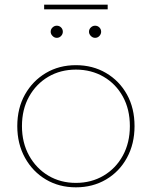

<svg xmlns="http://www.w3.org/2000/svg" viewBox="-20 -799 650 822"><path d="M305 3Q233 3 176.5 -30.5Q120 -64 87 -123.5Q54 -183 54 -259Q54 -336 87 -394.5Q120 -453 176.5 -486.5Q233 -520 305 -520Q377 -520 434 -486.5Q491 -453 523.5 -394.5Q556 -336 556 -259Q556 -183 523.5 -123.5Q491 -64 434 -30.5Q377 3 305 3ZM305 -16Q371 -16 423.5 -47Q476 -78 506 -133Q536 -188 536 -259Q536 -331 506 -385.5Q476 -440 423.5 -470.5Q371 -501 305 -501Q239 -501 187 -470.5Q135 -440 104.5 -385.5Q74 -331 74 -259Q74 -188 104.5 -133Q135 -78 187 -47Q239 -16 305 -16ZM387 -637Q377 -637 369 -645Q361 -653 361 -663Q361 -674 369 -681.5Q377 -689 387 -689Q398 -689 405.5 -681.5Q413 -674 413 -663Q413 -653 405.5 -645Q398 -637 387 -637ZM223 -637Q213 -637 205 -645Q197 -653 197 -663Q197 -674 205 -681.5Q213 -689 223 -689Q234 -689 241.5 -681.5Q249 -674 249 -663Q249 -653 241.5 -645Q234 -637 223 -637ZM169 -759V-779H441V-759Z"/></svg>

Font: Montserrat Thin Thin
Style: Regular
Weight: 250
Version: Version 9.000